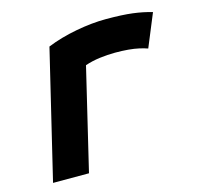

<svg xmlns="http://www.w3.org/2000/svg" viewBox="-84 -624 729 712"><g transform="rotate(-15 280.0 -268.0)"><path d="M35 0 153 -492Q205 -513 266.5 -524.5Q328 -536 381 -536Q444 -536 483.5 -531Q523 -526 557 -516L505 -390Q491 -395 473 -399Q455 -403 432.5 -405Q410 -407 382 -407Q353 -407 322.5 -403Q292 -399 266 -390L173 0Z"/></g></svg>

Font: Ubuntu Sans Mono
Style: Italic
Weight: 400
Italic angle: -13.5°
Monospace: yes
Designer: Dalton Maag Ltd
Foundry: Dalton Maag Ltd
Version: Version 1.006